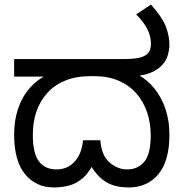

<svg xmlns="http://www.w3.org/2000/svg" viewBox="-20 -810 805 842"><path d="M216 12Q138 12 90 -46Q42 -104 42 -220Q42 -282 59.5 -334Q77 -386 112 -425.5Q147 -465 197 -487L212 -474H42V-551H512Q565 -551 587.5 -556Q610 -561 620 -569Q634 -579 638 -591.5Q642 -604 642 -618Q642 -651 626 -682.5Q610 -714 577 -747L642 -790Q689 -738 706 -696.5Q723 -655 723 -612Q723 -593 715 -565.5Q707 -538 682 -516Q672 -507 657.5 -499Q643 -491 625 -485.5Q607 -480 583 -477L584 -483Q627 -460 658 -421Q689 -382 706 -331Q723 -280 723 -220Q723 -104 674.5 -46Q626 12 545 12Q502 12 470.5 0.5Q439 -11 414 -36.5Q389 -62 366 -104L398 -109Q375 -58 346.5 -32Q318 -6 285 3Q252 12 216 12ZM227 -67Q277 -67 308 -102Q339 -137 344 -195H420Q425 -128 460.5 -97.5Q496 -67 537 -67Q585 -67 613 -101Q641 -135 641 -217Q641 -269 625.5 -316Q610 -363 579 -399Q548 -435 501.5 -455.5Q455 -476 393 -476H376Q314 -476 267 -457Q220 -438 188 -403Q156 -368 140 -321.5Q124 -275 124 -219Q124 -137 151 -102Q178 -67 227 -67Z"/></svg>

Font: hexlkannada05
Style: Book
Weight: 400
Designer: Jelle Bosma - Monotype Design Team
Foundry: Monotype Imaging Inc.
Version: Version 2.003